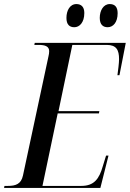

<svg xmlns="http://www.w3.org/2000/svg" viewBox="-47 -925 639 945"><path d="M483 -791C509 -791 532 -814 532 -860C532 -892 517 -905 493 -905C462 -905 444 -873 444 -837C444 -804 460 -791 483 -791ZM319 -791C344 -791 368 -814 368 -861C368 -892 352 -905 329 -905C297 -905 280 -873 280 -837C280 -804 295 -791 319 -791ZM-27 0H447L487 -159H475L459 -107C441 -44 416 -10 353 -10H162L237 -367H440L442 -378H241L309 -704H478C526 -704 539 -679 539 -634C539 -614 534 -577 531 -555H541L572 -714H124L122 -704H143C175 -704 195 -697 195 -673C195 -666 194 -656 191 -645L66 -61C57 -19 30 -10 -8 -10H-25Z"/></svg>

Font: Noto Serif Display Condensed Medium
Style: Italic
Weight: 500
Width: 3
Italic angle: -12°
Designer: Monotype Design Team
Foundry: Monotype Imaging Inc.
Version: Version 2.009